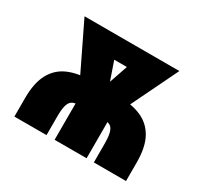

<svg xmlns="http://www.w3.org/2000/svg" viewBox="-116 -680 873 832"><g transform="rotate(30 320.0 -264.0)"><path d="M201.7 0H41V-92.8Q41 -168.9 65.9 -214.6Q90.8 -260.3 137.7 -280.8Q184.6 -301.3 250.5 -301.3H390.1Q455.6 -301.3 502.4 -280.8Q549.3 -260.3 574.5 -214.6Q599.6 -168.9 599.6 -92.8V0H438.5V-92.8Q438.5 -127.4 433.3 -147Q428.2 -166.5 417.5 -174.3Q406.7 -182.1 390.1 -182.1H250.5Q233.9 -182.1 222.9 -174.3Q211.9 -166.5 206.8 -147Q201.7 -127.4 201.7 -92.8ZM490.7 -528.3V-429.7H173.3V-528.3ZM292.5 -245.1 389.6 -528.3H561.5L393.1 -181.2H311ZM258.3 -528.3 357.4 -242.2 336.4 -181.2H254.9L86.9 -528.3ZM402.3 -242.2V0H242.2V-242.2Z"/></g></svg>

Font: Roboto Condensed Black
Style: Regular
Weight: 900
Designer: Christian Robertson
Foundry: Google
Version: Version 3.008; 2023